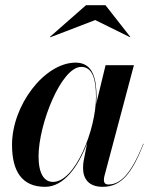

<svg xmlns="http://www.w3.org/2000/svg" viewBox="-20 -712 590 742"><path d="M348 -634.5 483 -568 483.5 -569.5 387.5 -692H312.5L173 -569.5L174.5 -568ZM353 -337C353 -405 340.5 -470 272.5 -470C152 -470 26.5 -305.5 26.5 -152.5C26.5 -51.5 63.5 10 154.5 10C227.5 10 283 -69.5 316.5 -158.5V-158L303.5 -91.5C302 -84.5 301 -75 301 -62.5C301 -20 324 10 376.5 10C449.5 10 490.5 -43.5 535 -156L533.5 -156.5C485.5 -36 443.5 1 398.5 1C386.5 1 381.5 -6 381.5 -16C381.5 -20.5 382 -26 383.5 -31.5L497.5 -460H388L351.5 -309.5C352.5 -319 353 -328.5 353 -337ZM351 -338C351 -210.5 270.5 -9 185 -9C150.5 -9 129 -41 129 -108C129 -231.5 216.5 -453.5 294 -453.5C338.5 -453.5 351 -403 351 -338Z"/></svg>

Font: Bodoni* 96pt Medium
Style: Italic
Weight: 500
Italic angle: -13°
Version: Version 2.3